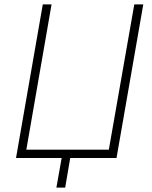

<svg xmlns="http://www.w3.org/2000/svg" viewBox="-20 -720 693 875"><path d="M633 -700H592L476 -38H100L215 -700H175L53 0H261L237 135H277L300 0H511Z"/></svg>

Font: Fixel Text 20240404 ExtraLight
Style: Italic
Weight: 200
Width: 4
Italic angle: -10°
Designer: AlfaBravo + MacPaw
Foundry: Kyrylo Tkachov, Marchela Mozhyna, Serhii Makarenko, Maria Weinstein, Zakhar Kryvoshyya
Version: Version 1.211;Glyphs 3.2 (3225)